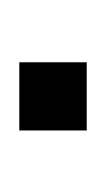

<svg xmlns="http://www.w3.org/2000/svg" viewBox="26 -518 112 205"><g transform="rotate(90 82.5 -415.0)"><path d="M46 -379.1V-451.1H118.8V-379.1Z"/></g></svg>

Font: Big Shoulders Thin
Style: Regular
Weight: 100
Version: Version 2.002